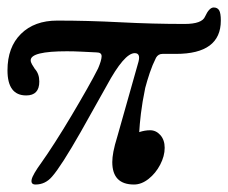

<svg xmlns="http://www.w3.org/2000/svg" viewBox="-20 -480 610 513"><path d="M75 13Q62 13 64.5 0Q67 -13 91 -46Q106 -67 127.5 -100.5Q149 -134 171 -171Q193 -208 212 -241.5Q231 -275 242 -297Q251 -318 251.5 -329Q252 -340 238 -340Q216 -341 197 -342Q178 -343 159 -343Q62 -343 62 -319Q62 -314 65.5 -308Q69 -302 73 -296Q85 -283 85 -262Q85 -225 50 -225Q0 -225 0 -292Q0 -354 36 -389.5Q72 -425 133 -425Q215 -425 301.5 -420.5Q388 -416 473 -416Q520 -416 528 -436Q539 -460 551 -460Q561 -460 565.5 -452.5Q570 -445 570 -425Q570 -336 450 -336H414Q403 -336 397 -326Q387 -306 380 -285Q373 -264 368 -245Q360 -206 356.5 -176.5Q353 -147 352 -127Q367 -132 381 -132Q397 -132 408.5 -119Q420 -106 420 -85Q420 -63 408 -40Q396 -17 377 -2Q358 13 338 13Q280 13 280 -47Q280 -59 283 -75Q286 -91 294 -117L350 -315Q356 -338 340 -338Q312 -338 265 -251L196 -128Q143 -35 119 -8Q101 13 75 13Z"/></svg>

Font: Junicode Two Beta Condensed Medium
Style: Italic
Weight: 500
Width: 3
Italic angle: -9°
Version: Version 1.053; ttfautohint (v1.8.4)